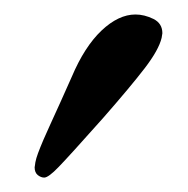

<svg xmlns="http://www.w3.org/2000/svg" viewBox="-20 -582 259 265"><path d="M167 -562Q179.2 -562 191.7 -555.9Q204.1 -549.8 204.1 -536.1Q204.1 -535.2 203.6 -533Q203.1 -530.8 203.1 -529.8Q199.2 -513.2 179.7 -487.8Q160.2 -462.4 122.1 -418.9Q75.2 -366.2 61 -351.6Q46.9 -336.9 41 -336.9Q36.6 -336.9 32.2 -340.3Q27.8 -343.8 27.8 -351.1Q27.8 -352.1 28.3 -354.2Q28.8 -356.4 28.8 -357.9Q29.8 -363.3 32.5 -370.6Q35.2 -377.9 40 -389.2Q44.9 -400.4 49.8 -411.1Q54.7 -421.9 63.5 -441.2Q72.3 -460.4 79.1 -476.1Q96.7 -517.6 120.1 -539.8Q143.6 -562 167 -562Z"/></svg>

Font: Common Serif
Style: Bold Italic
Weight: 700
Italic angle: -12°
Designer: Philipp H. Poll, Khaled Hosny
Foundry: Stefan Peev, Context Ltd.
Version: Version 1.026